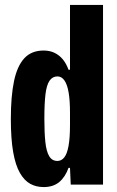

<svg xmlns="http://www.w3.org/2000/svg" viewBox="-20 -749 474 779"><path d="M157 10Q127 10 103 -3Q79 -16 61 -47Q43 -78 33.5 -131.5Q24 -185 24 -267Q24 -359 37 -420.5Q50 -482 79 -513Q108 -544 157 -544Q182 -544 201.5 -534.5Q221 -525 235 -508Q249 -491 258 -466H264V-729H398V0H267L264 -68H258Q245 -31 220.5 -10.5Q196 10 157 10ZM213 -96Q229 -96 240.5 -110Q252 -124 258 -156.5Q264 -189 264 -242V-292Q264 -341 258.5 -373.5Q253 -406 241.5 -422.5Q230 -439 213 -439Q193 -439 181 -421.5Q169 -404 164.5 -366.5Q160 -329 160 -267Q160 -211 164 -173Q168 -135 179.5 -115.5Q191 -96 213 -96Z"/></svg>

Font: Mona Sans Condensed
Style: Bold
Weight: 700
Width: 3
Designer: Deni Anggara
Foundry: GitHub
Version: Version 2.000